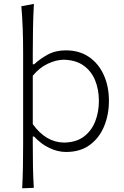

<svg xmlns="http://www.w3.org/2000/svg" viewBox="-20 -782 646 1001"><path d="M95.7 199.7Q98.6 142.6 99.6 88.1Q100.6 33.7 100.6 -29.3V-507.8Q100.6 -573.2 98.4 -633.3Q96.2 -693.4 91.3 -749.5L156.7 -761.7Q153.3 -698.7 152.1 -636.5Q150.9 -574.2 150.9 -507.8V-446.8H158.2Q187.5 -474.6 228.5 -497.1Q269.5 -519.5 322.8 -519.5Q393.6 -519.5 443.8 -485.1Q494.1 -450.7 521 -391.1Q547.9 -331.5 547.9 -255.9Q547.9 -184.6 522.9 -123.8Q498 -63 448.2 -26.4Q398.4 10.3 324.2 10.3Q281.2 10.3 237.8 -10.3Q194.3 -30.8 157.7 -70.3H150.9V-27.8Q150.9 34.2 151.9 87.2Q152.8 140.1 156.2 197.3ZM314.5 -38.6Q378.4 -40 418.2 -70.6Q458 -101.1 476.8 -150.1Q495.6 -199.2 495.6 -255.9Q495.6 -315.4 475.8 -363.5Q456.1 -411.6 415.5 -440.4Q375 -469.2 312.5 -470.7Q272.5 -470.2 229 -449.7Q185.5 -429.2 150.9 -387.2V-134.8Q219.2 -39.6 314.5 -38.6Z"/></svg>

Font: Pinar DS1-Light
Style: Regular
Weight: 300
Designer: Amin Abedi
Version: Version 2.000